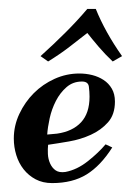

<svg xmlns="http://www.w3.org/2000/svg" viewBox="-20 -403 294 431"><path d="M238 -175Q238 -146 222.5 -128.5Q207 -111 184 -100.5Q161 -90 135 -85.5Q109 -81 88 -78Q87 -69 87.5 -57.5Q88 -46 92.5 -36Q97 -26 105 -20.5Q113 -15 127 -17Q153 -22 177 -41Q201 -60 217 -79L232 -72Q206 -31 174.5 -11.5Q143 8 97 8Q76 8 60 -0.5Q44 -9 33 -23Q22 -37 16.5 -55Q11 -73 11 -92Q11 -121 23.5 -147.5Q36 -174 56 -194Q76 -214 102.5 -226Q129 -238 158 -238Q173 -238 187 -234.5Q201 -231 212.5 -223.5Q224 -216 231 -204Q238 -192 238 -175ZM108 -103Q143 -108 162 -128.5Q181 -149 181 -186Q181 -197 179.5 -208.5Q178 -220 164 -220Q144 -220 129.5 -207.5Q115 -195 105.5 -176.5Q96 -158 91.5 -137.5Q87 -117 86 -101ZM233 -265Q216 -281 201.5 -298Q187 -315 176 -329Q157 -314 135.5 -297.5Q114 -281 88 -265L71 -277Q101 -304 127.5 -330.5Q154 -357 176 -383H195Q216 -331 254 -277Z"/></svg>

Font: Lucien Schoenschriftv CAT
Style: Regular
Weight: 400
Designer: Lucian Bernhard 1928
Foundry: CAT-Fonts Peter Wiegel
Version: Version 1.000